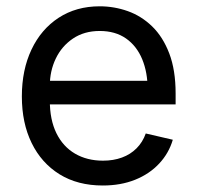

<svg xmlns="http://www.w3.org/2000/svg" viewBox="-20 -568 615 600"><path d="M301.3 11.7Q222.7 11.7 166 -23.4Q109.4 -58.6 78.9 -121.1Q48.3 -183.6 48.3 -266.6Q48.3 -349.6 78.4 -413.1Q108.4 -476.6 163.3 -512.5Q218.3 -548.3 291.5 -548.3Q336.9 -548.3 379.4 -533.2Q421.9 -518.1 455.6 -485.4Q489.3 -452.6 509 -400.9Q528.8 -349.1 528.8 -275.9V-241.7H105V-315.4H481.9L441.4 -288.6Q441.4 -341.8 424.3 -383.1Q407.2 -424.3 373.8 -447.8Q340.3 -471.2 291.5 -471.2Q243.2 -471.2 208 -447.5Q172.9 -423.8 154.3 -385Q135.7 -346.2 135.7 -300.3V-253.4Q135.7 -193.8 156.2 -151.9Q176.8 -109.9 214.4 -87.9Q252 -65.9 301.8 -65.9Q334.5 -65.9 361.1 -75.7Q387.7 -85.4 406.7 -104.5Q425.8 -123.5 435.5 -150.9L520 -131.3Q507.8 -89.4 477.5 -56.9Q447.3 -24.4 402.3 -6.3Q357.4 11.7 301.3 11.7Z"/></svg>

Font: Inter 17pt
Style: Regular
Weight: 400
Version: Version 4.001;git-66647c0bb